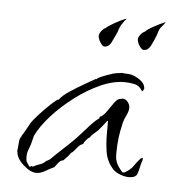

<svg xmlns="http://www.w3.org/2000/svg" viewBox="-38 -416 409 450"><g transform="rotate(5 167.0 -190.5)"><path d="M63 -1Q49 -1 32 -16.5Q15 -32 15 -47H14Q15 -51 16 -66Q17 -81 21 -82V-84Q22 -85 26 -92Q30 -99 34.5 -107Q39 -115 40 -117Q43 -122 56 -136.5Q69 -151 83 -164Q97 -177 101 -177Q107 -186 123.5 -197Q140 -208 157.5 -218Q175 -228 182 -232V-233L183 -232H184Q188 -236 199.5 -240.5Q211 -245 215 -246Q222 -249 229 -250Q236 -251 243 -252Q248 -251 253.5 -251Q259 -251 264 -250Q274 -248 286 -239.5Q298 -231 298 -219Q297 -218 296 -216Q295 -214 296 -213L292 -215Q286 -226 274 -228.5Q262 -231 251 -231Q224 -231 194 -217.5Q164 -204 135 -182Q106 -160 83.5 -135Q61 -110 50 -87L47 -75Q45 -65 41 -56Q37 -47 37 -36Q37 -28 39 -24.5Q41 -21 46 -14L48 -15V-14L50 -16L54 -15Q61 -19 69 -21.5Q77 -24 82 -29L84 -31Q90 -33 95 -38Q100 -43 104 -47Q119 -61 134 -75Q149 -89 162 -104Q169 -112 180 -124Q191 -136 199 -141L200 -145Q208 -148 215.5 -159Q223 -170 230.5 -180.5Q238 -191 245 -191L249 -192Q257 -192 262 -185.5Q267 -179 267 -172Q267 -164 262 -154Q257 -144 255 -136Q250 -115 248 -98.5Q246 -82 246 -61Q246 -48 250.5 -39Q255 -30 264 -20H269Q283 -28 289 -37Q295 -46 304 -56Q305 -56 306 -57Q307 -58 307 -58Q309 -58 309 -56Q309 -52 307.5 -48.5Q306 -45 305 -40Q303 -29 299.5 -19.5Q296 -10 280 -10Q271 -10 260 -14Q249 -18 242 -25Q227 -42 223.5 -62.5Q220 -83 220 -105V-137H218Q214 -131 209 -125Q204 -119 199 -113Q195 -109 189.5 -104.5Q184 -100 180 -94Q178 -94 172.5 -87.5Q167 -81 167 -78Q160 -77 151.5 -66Q143 -55 140 -55Q139 -52 133 -45.5Q127 -39 124 -36Q117 -35 112.5 -29Q108 -23 104 -18Q95 -14 84 -7.5Q73 -1 63 -1ZM289 -310Q284 -310 278.5 -318.5Q273 -327 273 -334Q273 -339 278.5 -345.5Q284 -352 288 -353Q292 -358 306.5 -366Q321 -374 331 -378Q333 -379 334 -379.5Q335 -380 333 -377L331 -374L326 -368Q322 -364 320 -358.5Q318 -353 316 -346Q311 -333 305 -321.5Q299 -310 289 -310ZM196 -310Q192 -310 186.5 -318.5Q181 -327 181 -334Q181 -339 186 -345.5Q191 -352 195 -353Q200 -358 214 -366Q228 -374 238 -378Q241 -379 242 -379Q243 -379 241 -377L238 -374L234 -368Q231 -364 228.5 -358.5Q226 -353 224 -346Q218 -333 212.5 -321.5Q207 -310 196 -310Z"/></g></svg>

Font: Qwitcher Grypen
Style: Regular
Weight: 400
Designer: Robert E. Leuschke
Foundry: Robert E. Leuschke
Version: Version 1.100; ttfautohint (v1.8.3)